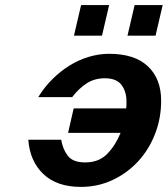

<svg xmlns="http://www.w3.org/2000/svg" viewBox="-20 -720 658 753"><path d="M220 -172Q226 -135 246 -109Q266 -83 314 -83Q368 -83 400.5 -116.5Q433 -150 453 -199H247L269 -295H475Q476 -302 476 -308.5Q476 -315 476 -322Q476 -361 456.5 -387Q437 -413 391 -413Q350 -413 319 -392.5Q288 -372 263 -339H130Q153 -377 184.5 -408.5Q216 -440 252 -462.5Q288 -485 328 -497Q368 -509 408 -509Q508 -509 560 -460Q612 -411 612 -325Q612 -256 588 -194.5Q564 -133 521.5 -87Q479 -41 421.5 -14Q364 13 297 13Q203 13 150 -37.5Q97 -88 91 -172ZM480 -580 508 -700H618L590 -580ZM270 -580 298 -700H408L380 -580Z"/></svg>

Font: Perun
Style: Bold Italic
Weight: 700
Italic angle: -12°
Foundry: Copyright (c) Stefan Peev, Context Ltd, 2016
Version: Version 1.027